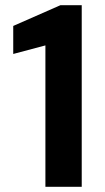

<svg xmlns="http://www.w3.org/2000/svg" viewBox="-20 -720 404 740"><path d="M155 0V-545L31 -512V-620L213 -700H295V0Z"/></svg>

Font: DM Sans
Style: Bold
Weight: 700
Designer: Colophon Foundry, Jonny Pinhorn
Foundry: Colophon Foundry
Version: Version 4.004; ttfautohint (v1.8.4.7-5d5b)